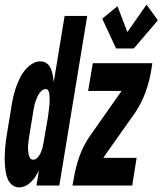

<svg xmlns="http://www.w3.org/2000/svg" viewBox="-42 -804 704 832"><path d="M41 8Q23 8 10 -3Q-3 -14 -9 -29Q-15 -44 -17.5 -61Q-20 -78 -21 -95.5Q-22 -113 -21.5 -130.5Q-21 -148 -19.5 -165.5Q-18 -183 -15.5 -200.5Q-13 -218 -10 -235L8 -345Q11 -365 15.5 -384.5Q20 -404 26.5 -423Q33 -442 42 -461.5Q51 -481 64 -497.5Q77 -514 95 -526Q113 -538 133 -538Q149 -538 160.5 -529.5Q172 -521 178 -507Q184 -493 186.5 -478.5Q189 -464 191 -449L238 -735H336L215 0H116L127 -66Q120 -52 112 -39.5Q104 -27 93 -16Q82 -5 68.5 1.5Q55 8 41 8ZM102 -112Q113 -112 121.5 -122Q130 -132 135 -143Q140 -154 142.5 -165Q145 -176 147 -188L166 -298Q167 -306 168 -314Q169 -322 170 -330.5Q171 -339 172 -347Q173 -355 173 -363.5Q173 -372 173 -380Q173 -388 172 -396Q171 -404 167.5 -411Q164 -418 155 -418Q146 -418 138.5 -411Q131 -404 126 -396Q121 -388 117.5 -379Q114 -370 111 -361.5Q108 -353 106.5 -344Q105 -335 103 -326L85 -216Q83 -206 82 -196Q81 -186 80 -176.5Q79 -167 79.5 -157.5Q80 -148 81.5 -138.5Q83 -129 87.5 -120.5Q92 -112 102 -112ZM461 -594 401 -723 467 -777 510 -665 593 -784 642 -716 538 -594ZM272 0 278 -33Q286 -81 303 -128.5Q320 -176 350 -218L475 -396Q478 -399 480 -403Q482 -407 485 -410H340L360 -530H618L613 -497Q605 -449 587.5 -401.5Q570 -354 541 -312L415 -134Q413 -131 410.5 -127Q408 -123 406 -120Q406 -120 406 -120Q406 -120 406 -120H550L531 0Z"/></svg>

Font: Iosevka Curly HvExObl
Style: Regular
Weight: 900
Width: 7
Italic angle: -9°
Monospace: yes
Designer: Belleve Invis
Foundry: Belleve Invis
Version: Version 11.1.0; ttfautohint (v1.8.3)